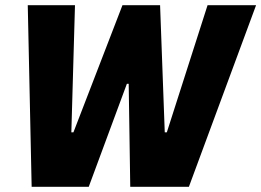

<svg xmlns="http://www.w3.org/2000/svg" viewBox="-20 -720 1007 740"><path d="M102 0H322L469 -397H476L482 0H708L967 -700H780L623 -210H615L597 -700H452L263 -210H255L269 -700H87Z"/></svg>

Font: Fixel Text 20240404 ExtraBold
Style: Italic
Weight: 800
Width: 4
Italic angle: -10°
Designer: AlfaBravo + MacPaw
Foundry: Kyrylo Tkachov, Marchela Mozhyna, Serhii Makarenko, Maria Weinstein, Zakhar Kryvoshyya
Version: Version 1.211;Glyphs 3.2 (3225)